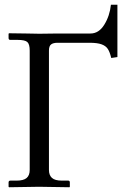

<svg xmlns="http://www.w3.org/2000/svg" viewBox="-20 -786 528 808"><path d="M145 -644 223.1 -645H360.8Q396 -645 418.9 -682.1Q441.9 -719.2 446.8 -766.1H474.1V-545.9L448.2 -542Q441.9 -567.9 433.3 -580.6Q424.8 -593.3 407 -599.6Q389.2 -606 356.9 -606H222.2Q204.1 -606 195.1 -599.1Q186 -592.3 186 -573.2V-70.8Q186 -48.8 198.5 -37.4Q210.9 -25.9 240.2 -25.9H267.1Q273.9 -25.9 273.9 -18.1V0L272 2Q179.2 0 144 0L18.1 2L16.1 0V-18.1Q16.1 -25.9 23.9 -25.9H49.8Q79.1 -25.9 92 -36.9Q105 -47.9 105 -70.8V-573.2Q105 -600.1 95 -609.1Q85 -618.2 53.2 -618.2H22.9Q16.1 -618.2 16.1 -626V-644L18.1 -646Q62.5 -645.5 91.6 -645Q120.6 -644.5 130.9 -644.3Q141.1 -644 145 -644Z"/></svg>

Font: Linux Biolinum G
Style: Regular
Weight: 400
Designer: Philipp H. Poll
Foundry: Philipp H. Poll
Version: Version 1.1.0 ; ttfautohint (v1.6)